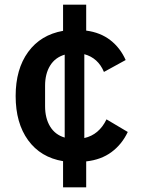

<svg xmlns="http://www.w3.org/2000/svg" viewBox="-20 -682 608 822"><path d="M250 8Q154 -8 100.5 -81.5Q47 -155 47 -271Q47 -386 100.5 -459.5Q154 -533 250 -550V-662H349V-551Q410 -543 452.5 -510Q495 -477 518 -425L425 -374Q400 -434 341 -450V-91Q404 -105 436 -171L527 -117Q502 -64 457.5 -31Q413 2 349 9V120H250ZM173 -227Q173 -176 194.5 -140.5Q216 -105 257 -93V-448Q216 -436 194.5 -401Q173 -366 173 -315Z"/></svg>

Font: IBM Plex Sans JP SemiBold
Style: Regular
Weight: 600
Designer: Mike Abbink; Paul van der Laan; Pieter van Rosmalen; Wujin Sim; Yejin Wi; Jinhee Kim; Boomi Park; Yona Kim; Kichan Ma
Foundry: Sandoll Inc.
Version: Version 1.001